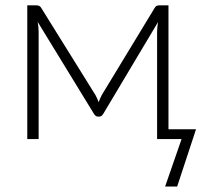

<svg xmlns="http://www.w3.org/2000/svg" viewBox="-20 -520 771 718"><path d="M337 -164.5Q343.5 -152.5 349 -138Q353.5 -151 360.5 -164.5L557.5 -489Q561 -496 565.8 -498Q570.5 -500 576 -500H610V-36.5H713L642.5 177.5H597.5L659 0H567.5V-401Q567.5 -409.5 568.5 -419.2Q569.5 -429 571 -437.5L366 -94Q363.5 -90 360 -87Q356.5 -84 351.5 -84H346Q341 -84 337.5 -87Q334 -90 331.5 -94L121 -438Q122.5 -429.5 123.5 -419.5Q124.5 -409.5 124.5 -401V0H82V-500H117Q122 -500 126.8 -497.8Q131.5 -495.5 135 -489L337 -164.5Z"/></svg>

Font: Lato Light
Style: Regular
Weight: 300
Designer: Lukasz Dziedzic
Foundry: tyPoland Lukasz Dziedzic
Version: Version 2.007; 2014-02-27